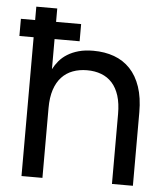

<svg xmlns="http://www.w3.org/2000/svg" viewBox="-52 -767 707 813"><g transform="rotate(5 301.5 -360.0)"><path d="M9 -590V-663H69.5V-720H158.5V-663H265V-590H158.5V-462Q168 -480.5 182.2 -497.5Q196.5 -514.5 217 -527.2Q237.5 -540 264.5 -547.5Q291.5 -555 326.5 -555Q375.5 -555 415.2 -540.5Q455 -526 483.5 -496Q512 -466 527.5 -420.2Q543 -374.5 543 -312V0H454V-297Q454 -342 443.8 -374.8Q433.5 -407.5 414.2 -428.8Q395 -450 368 -460.2Q341 -470.5 307.5 -470.5Q274.5 -470.5 247 -460.2Q219.5 -450 199.8 -428.8Q180 -407.5 169.2 -374.8Q158.5 -342 158.5 -297V0H69.5V-590Z"/></g></svg>

Font: Vela Sans Med
Style: Regular
Weight: 500
Designer: Principal design: Mikhail Sharanda - project Manrope.
Design modification: Ravid Balaliev
Foundry: Mikhail Sharanda
Version: Version 1.001